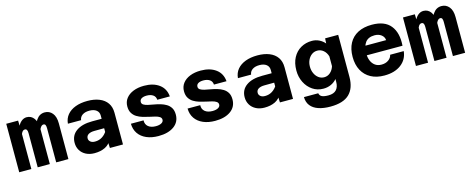

<svg xmlns="http://www.w3.org/2000/svg" viewBox="-34 -1253 5268 2127"><g transform="rotate(-15 2600.0 -189.0)"><path d="M467 0V-392Q467 -415 461 -428.5Q455 -442 438 -442Q416 -442 398.5 -409.5Q381 -377 370 -296L360 -371Q354 -462 390 -515Q426 -568 487 -568Q539 -568 573 -527.5Q607 -487 607 -409V0ZM43 0V-556H179L182 -453V0ZM255 0V-392Q255 -418 247.5 -430Q240 -442 225 -442Q199 -442 184 -406Q169 -370 158 -296L159 -377Q155 -435 172 -478Q189 -521 217.5 -544.5Q246 -568 279 -568Q332 -568 363 -524.5Q394 -481 394 -411V0Z M1083 0 1078 -100V-374Q1078 -413 1049 -435.5Q1020 -458 969 -458Q920 -458 889.5 -437.5Q859 -417 854 -380H703Q708 -439 743 -481Q778 -523 837.5 -545.5Q897 -568 976 -568Q1054 -568 1112 -544.5Q1170 -521 1201.5 -475.5Q1233 -430 1233 -364V0ZM905 12Q850 12 808 -9.5Q766 -31 743 -69Q720 -107 720 -155Q720 -241 786.5 -288.5Q853 -336 970 -336H1093V-228L966 -227Q923 -227 897.5 -211.5Q872 -196 872 -165Q872 -143 890.5 -127Q909 -111 943 -111Q990 -111 1026.5 -134.5Q1063 -158 1087 -199L1104 -94Q1079 -39 1027.5 -13.5Q976 12 905 12Z M1639 12Q1561 12 1502 -13.5Q1443 -39 1410.5 -86.5Q1378 -134 1377 -199H1522Q1520 -153 1551.5 -127Q1583 -101 1638 -101Q1678 -101 1702.5 -114.5Q1727 -128 1727 -152Q1727 -173 1708.5 -185.5Q1690 -198 1660 -205.5Q1630 -213 1594 -220.5Q1558 -228 1521.5 -239Q1485 -250 1455 -268.5Q1425 -287 1406.5 -317.5Q1388 -348 1388 -394Q1388 -447 1418 -486Q1448 -525 1501.5 -546.5Q1555 -568 1625 -568Q1732 -568 1798.5 -518.5Q1865 -469 1872 -380H1728Q1726 -417 1698 -436Q1670 -455 1626 -455Q1589 -455 1567 -442Q1545 -429 1545 -403Q1545 -382 1563.5 -370.5Q1582 -359 1612 -352Q1642 -345 1678.5 -339Q1715 -333 1751 -322.5Q1787 -312 1817 -294Q1847 -276 1865.5 -246Q1884 -216 1884 -169Q1884 -84 1817.5 -36Q1751 12 1639 12Z M2289 12Q2211 12 2152 -13.5Q2093 -39 2060.5 -86.5Q2028 -134 2027 -199H2172Q2170 -153 2201.5 -127Q2233 -101 2288 -101Q2328 -101 2352.5 -114.5Q2377 -128 2377 -152Q2377 -173 2358.5 -185.5Q2340 -198 2310 -205.5Q2280 -213 2244 -220.5Q2208 -228 2171.5 -239Q2135 -250 2105 -268.5Q2075 -287 2056.5 -317.5Q2038 -348 2038 -394Q2038 -447 2068 -486Q2098 -525 2151.5 -546.5Q2205 -568 2275 -568Q2382 -568 2448.5 -518.5Q2515 -469 2522 -380H2378Q2376 -417 2348 -436Q2320 -455 2276 -455Q2239 -455 2217 -442Q2195 -429 2195 -403Q2195 -382 2213.5 -370.5Q2232 -359 2262 -352Q2292 -345 2328.5 -339Q2365 -333 2401 -322.5Q2437 -312 2467 -294Q2497 -276 2515.5 -246Q2534 -216 2534 -169Q2534 -84 2467.5 -36Q2401 12 2289 12Z M3033 0 3028 -100V-374Q3028 -413 2999 -435.5Q2970 -458 2919 -458Q2870 -458 2839.5 -437.5Q2809 -417 2804 -380H2653Q2658 -439 2693 -481Q2728 -523 2787.5 -545.5Q2847 -568 2926 -568Q3004 -568 3062 -544.5Q3120 -521 3151.5 -475.5Q3183 -430 3183 -364V0ZM2855 12Q2800 12 2758 -9.5Q2716 -31 2693 -69Q2670 -107 2670 -155Q2670 -241 2736.5 -288.5Q2803 -336 2920 -336H3043V-228L2916 -227Q2873 -227 2847.5 -211.5Q2822 -196 2822 -165Q2822 -143 2840.5 -127Q2859 -111 2893 -111Q2940 -111 2976.5 -134.5Q3013 -158 3037 -199L3054 -94Q3029 -39 2977.5 -13.5Q2926 12 2855 12Z M3697 -498 3700 -556H3850V-74Q3850 55 3780.5 122.5Q3711 190 3563 190Q3484 190 3426.5 170.5Q3369 151 3337.5 111.5Q3306 72 3305 12H3469Q3474 40 3498.5 52Q3523 64 3573 64Q3635 64 3664.5 31.5Q3694 -1 3694 -58V-91Q3666 -58 3626.5 -40Q3587 -22 3540 -22Q3470 -22 3416 -58.5Q3362 -95 3331 -157Q3300 -219 3300 -293Q3300 -379 3333 -440.5Q3366 -502 3423 -534.5Q3480 -567 3550 -567Q3595 -567 3633 -548Q3671 -529 3697 -498ZM3580 -142Q3620 -142 3650.5 -169Q3681 -196 3694 -239V-351Q3681 -395 3650.5 -421Q3620 -447 3580 -447Q3544 -447 3516 -426.5Q3488 -406 3472 -372Q3456 -338 3456 -296Q3456 -254 3472 -219Q3488 -184 3516 -163Q3544 -142 3580 -142Z M4230 12Q4140 12 4075.5 -23Q4011 -58 3976 -123Q3941 -188 3941 -278Q3941 -369 3976 -434Q4011 -499 4077.5 -533.5Q4144 -568 4238 -568Q4385 -568 4451.5 -484.5Q4518 -401 4507 -255H4065L4066 -362H4348Q4345 -400 4314 -423.5Q4283 -447 4237 -447Q4165 -447 4131 -402Q4097 -357 4097 -271Q4097 -228 4112 -192Q4127 -156 4156.5 -134.5Q4186 -113 4230 -113Q4277 -113 4309.5 -136Q4342 -159 4349 -194H4505Q4495 -99 4421.5 -43.5Q4348 12 4230 12Z M5017 0V-392Q5017 -415 5011 -428.5Q5005 -442 4988 -442Q4966 -442 4948.5 -409.5Q4931 -377 4920 -296L4910 -371Q4904 -462 4940 -515Q4976 -568 5037 -568Q5089 -568 5123 -527.5Q5157 -487 5157 -409V0ZM4593 0V-556H4729L4732 -453V0ZM4805 0V-392Q4805 -418 4797.5 -430Q4790 -442 4775 -442Q4749 -442 4734 -406Q4719 -370 4708 -296L4709 -377Q4705 -435 4722 -478Q4739 -521 4767.5 -544.5Q4796 -568 4829 -568Q4882 -568 4913 -524.5Q4944 -481 4944 -411V0Z"/></g></svg>

Font: Azeret Mono
Style: Bold
Weight: 700
Designer: Martin Vácha
Foundry: Displaay
Version: Version 1.002